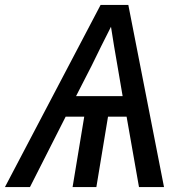

<svg xmlns="http://www.w3.org/2000/svg" viewBox="-22 -755 792 775"><path d="M-2 0 384 -735H496L640 0H539L489 -284H414L367 0H271L318 -284H243L99 0ZM473 -367 452 -490Q445 -529 438.5 -568.5Q432 -608 426 -647Q406 -608 386.5 -568.5Q367 -529 348 -490L285 -367Z"/></svg>

Font: Iosevka Custom Medium Oblique
Style: Regular
Weight: 500
Italic angle: -9°
Designer: Belleve Invis
Foundry: Belleve Invis
Version: Version 27.0.1